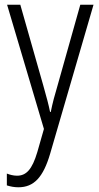

<svg xmlns="http://www.w3.org/2000/svg" viewBox="-20 -618 421 813"><path d="M10 -598 166 -72 138 26C116 100 91 126 52 126C37 126 22 122 9 117V167C25 172 40 175 58 175C124 175 163 132 192 34L376 -598H320L224 -257C212 -217 202 -180 195 -144H192C186 -174 178 -204 163 -257L66 -598Z"/></svg>

Font: Noto Sans Malayalam UI Condensed Light
Style: Regular
Weight: 300
Width: 3
Designer: Jelle Bosma - Monotype Design Team
Foundry: Monotype Imaging Inc.
Version: Version 2.104